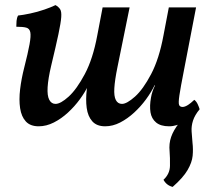

<svg xmlns="http://www.w3.org/2000/svg" viewBox="-20 -487 835 754"><path d="M132 9Q99 9 81.5 -10Q64 -29 59 -62Q54 -95 59 -136.5Q64 -178 75 -221Q90 -280 96 -313Q102 -346 99 -360.5Q96 -375 83 -378.5Q70 -382 44 -382Q44 -393 45 -405Q46 -417 51 -426Q70 -428 98.5 -434Q127 -440 154.5 -449.5Q182 -459 198 -467Q210 -460 216 -451Q222 -442 220.5 -420Q219 -398 209.5 -353Q200 -308 181 -229Q169 -178 167 -144.5Q165 -111 173.5 -95Q182 -79 198 -79Q218 -79 249.5 -107.5Q281 -136 313 -196Q345 -256 362 -348L383 -458H489L441 -222Q431 -173 429 -141Q427 -109 435 -94Q443 -79 459 -79Q478 -79 510 -107.5Q542 -136 573.5 -196Q605 -256 622 -348L643 -458H750L702 -209Q689 -143 684.5 -112.5Q680 -82 683.5 -74.5Q687 -67 697 -67Q714 -67 743 -95Q751 -89 756 -78.5Q761 -68 764 -58Q739 -29 706.5 -10Q674 9 644 9Q611 9 593 -6Q575 -21 571 -46Q567 -71 573 -104Q575 -116 579 -128Q583 -140 589 -152H587Q574 -125 553.5 -97Q533 -69 507 -45Q481 -21 452 -6Q423 9 393 9Q360 9 342.5 -10.5Q325 -30 320.5 -63Q316 -96 321 -137Q326 -178 336 -222L327 -152Q314 -125 293.5 -97Q273 -69 247 -45Q221 -21 191.5 -6Q162 9 132 9ZM658 247Q634 241 622 219Q647 196 647.5 164Q648 132 646 107Q643 77 652 51Q661 25 682 -2Q703 -29 736 -58H764Q745 -35 738 -13.5Q731 8 732.5 29.5Q734 51 736 74Q739 99 736.5 125Q734 151 716.5 181Q699 211 658 247Z"/></svg>

Font: Vollkorn Medium
Style: Italic
Weight: 500
Italic angle: -11°
Designer: Friedrich Althausen
Foundry: Friedrich Althausen
Version: Version 5.000